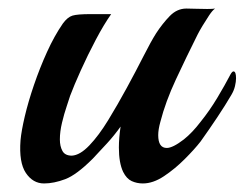

<svg xmlns="http://www.w3.org/2000/svg" viewBox="-20 -423 572 449"><path d="M83 6Q57 6 40.5 -18.5Q24 -43 28 -95Q30 -117 38 -151Q46 -185 59.5 -224.5Q73 -264 90 -301.5Q107 -339 127 -368Q138 -383 149.5 -386.5Q161 -390 192 -390H240Q223 -366 204 -330Q185 -294 169 -258.5Q153 -223 144 -199Q142 -192 136 -174.5Q130 -157 125 -136Q120 -115 120 -97Q120 -81 126 -70Q132 -59 148 -59Q167 -60 189 -83Q211 -106 233 -142Q255 -178 276.5 -217.5Q298 -257 315.5 -291.5Q333 -326 345 -345Q360 -368 377 -385.5Q394 -403 416 -403Q424 -403 437.5 -402.5Q451 -402 464.5 -402Q478 -402 483 -403Q477 -399 469 -387Q461 -375 453.5 -362.5Q446 -350 442 -342Q416 -290 391.5 -237.5Q367 -185 355 -138Q350 -120 350 -107Q350 -77 370 -77Q384 -77 410 -97Q430 -113 449 -138Q470 -164 488 -194Q506 -224 519 -249Q523 -256 526 -256Q532 -256 532 -240Q532 -232 529.5 -221.5Q527 -211 521 -201Q507 -177 488 -148.5Q469 -120 449 -92Q435 -74 412 -51Q389 -28 363.5 -11Q338 6 314 6Q300 6 288 0.5Q276 -5 268 -21Q258 -42 258 -78Q258 -89 259 -101.5Q260 -114 262 -127Q247 -106 230.5 -88Q214 -70 197 -52Q159 -14 132.5 -4Q106 6 83 6Z"/></svg>

Font: Playball
Style: Regular
Weight: 400
Designer: Robert E. Leuschke
Foundry: Robert E. Leuschke
Version: Version 1.010